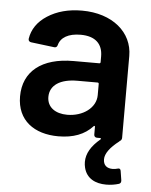

<svg xmlns="http://www.w3.org/2000/svg" viewBox="-52 -562 625 795"><g transform="rotate(5 261.0 -164.5)"><path d="M460 120C453 122 447 123 440 123C416 123 401 111 401 86C401 63 420 36 458 7C459 4 462 4 463 3C466 0 468 -4 468 -9V-349C468 -447 384 -519 257 -519C200 -519 153 -506 114 -481C75 -456 53 -423 47 -384V-381C47 -376 51 -371 58 -370L155 -358H158C163 -358 167 -361 169 -368C177 -400 209 -419 260 -419C321 -419 352 -389 352 -337V-313C352 -310 350 -308 347 -308H240C108 -308 32 -247 32 -143C32 -43 104 8 204 8C266 8 313 -10 346 -46C347 -47 348 -48 349 -48C350 -48 352 -48 352 -44V-12C352 -5 357 0 364 0H377C381 0 381 3 381 3C381 4 380 5 379 6C342 37 323 69 323 104C323 112 324 120 326 128C337 172 374 190 419 190C438 190 456 187 472 182C477 180 480 176 480 171V167L474 129C473 122 470 119 465 119ZM233 -84C184 -84 149 -108 149 -151C149 -200 192 -228 263 -228H347C350 -228 352 -226 352 -223V-176C352 -123 298 -84 233 -84Z"/></g></svg>

Font: Barlow SemiBold Numbers
Style: Regular
Weight: 600
Designer: Jeremy Tribby
Foundry: Tribby Type
Version: Version 1.408